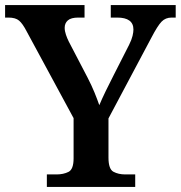

<svg xmlns="http://www.w3.org/2000/svg" viewBox="-22 -734 710 754"><path d="M162 0V-49H200Q227 -49 247 -59Q267 -69 267 -112V-270L82 -612Q67 -641 53 -653Q39 -665 11 -665H-2V-714H310V-665H286Q257 -665 244.5 -654Q232 -643 232 -625Q232 -612 237 -597.5Q242 -583 248 -571L322 -429Q338 -398 349 -371Q360 -344 368 -321Q378 -345 393 -376Q408 -407 425 -440L485 -558Q495 -578 498.5 -593Q502 -608 502 -618Q502 -665 438 -665H413V-714H668V-665H652Q628 -665 612.5 -649Q597 -633 573 -587L404 -269V-115Q404 -70 423.5 -59.5Q443 -49 470 -49H509V0Z"/></svg>

Font: Noto Serif Vithkuqi SemiBold
Style: Regular
Weight: 600
Version: Version 1.005